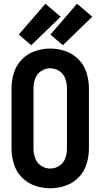

<svg xmlns="http://www.w3.org/2000/svg" viewBox="-20 -1004 540 1032"><path d="M148 -761 81 -818 224 -984 306 -914ZM318 -761 251 -818 394 -984 476 -914ZM250 8Q208 8 167.5 -6Q127 -20 97 -51Q67 -82 54.5 -123Q42 -164 42 -206V-529Q42 -571 54.5 -612Q67 -653 97 -684Q127 -715 167.5 -729Q208 -743 250 -743Q292 -743 332.5 -729Q373 -715 403 -684Q433 -653 445.5 -612Q458 -571 458 -529V-206Q458 -164 445.5 -123Q433 -82 403 -51Q373 -20 332.5 -6Q292 8 250 8ZM250 -98Q276 -98 299 -113Q322 -128 331 -154Q340 -180 340 -206V-529Q340 -555 331 -581Q322 -607 299 -622Q276 -637 250 -637Q224 -637 201 -622Q178 -607 169 -581Q160 -555 160 -529V-206Q160 -180 169 -154Q178 -128 201 -113Q224 -98 250 -98Z"/></svg>

Font: Iosevka SS01
Style: Bold
Weight: 700
Monospace: yes
Designer: Belleve Invis
Foundry: Belleve Invis
Version: 2.3.3; ttfautohint (v1.8.3)